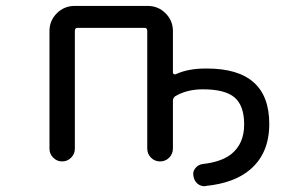

<svg xmlns="http://www.w3.org/2000/svg" viewBox="-20 -567 1040 650"><path d="M480.5 -546.9Q515.6 -546.9 540.5 -522Q565.4 -497.1 565.4 -461.9V-321.3Q565.4 -318.4 568.4 -316.4Q571.3 -314.5 574.2 -315.4Q616.2 -335 675.8 -335Q677.7 -335 680.7 -335Q891.6 -335 891.6 -147.5Q891.6 -48.8 828.1 5.9Q774.4 52.7 676.8 62.5Q674.8 63.5 672.9 63.5Q659.2 63.5 648.4 54.7Q636.7 43.9 634.8 28.3Q631.8 13.7 641.6 2Q651.4 -9.8 666 -11.7Q729.5 -18.6 763.7 -45.9Q806.6 -81.1 806.6 -145.5Q806.6 -209 774.4 -236.8Q742.2 -264.6 667 -264.6Q612.3 -264.6 573.2 -241.2Q565.4 -235.4 565.4 -225.6V-64.5Q565.4 -45.9 552.7 -33.2Q540 -20.5 522 -20.5Q503.9 -20.5 491.2 -33.2Q478.5 -45.9 478.5 -64.5V-462.9Q478.5 -472.7 468.8 -472.7H243.2Q233.4 -472.7 233.4 -462.9V-63.5Q233.4 -45.9 220.7 -33.2Q208 -20.5 190.4 -20.5Q172.9 -20.5 160.2 -33.2Q147.5 -45.9 147.5 -63.5V-461.9Q147.5 -497.1 172.4 -522Q197.3 -546.9 232.4 -546.9Z"/></svg>

Font: Rounded-X Mgen+ 1m regular
Style: Regular
Weight: 400
Designer: [Source Han Sans]
Ryoko NISHIZUKA  (kana & ideographs); Paul D. Hunt (Latin, Greek & Cyrillic); Wenlong ZHANG  (bopomofo
Version: Version 1.059.20150602